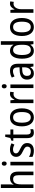

<svg xmlns="http://www.w3.org/2000/svg" viewBox="1814 -2614 810 4477"><g transform="rotate(-90 2218.5 -375.0)"><path d="M158 -542V-760H74V0H158V-278C158 -408 190 -473 282 -473C345 -473 372 -434 372 -346V0H456V-357C456 -484 405 -546 296 -546C238 -546 184 -517 158 -464H152C156 -486 158 -514 158 -542Z M644 -738C614 -738 594 -719 594 -681C594 -644 615 -624 644 -624C673 -624 692 -644 692 -681C692 -719 673 -738 644 -738ZM685 -537H601V0H685Z M1122 -146C1122 -230 1070 -267 989 -307C908 -345 881 -365 881 -408C881 -450 913 -476 970 -476C1011 -476 1051 -463 1086 -444L1116 -511C1074 -534 1027 -547 972 -547C870 -547 800 -493 800 -405C800 -320 852 -283 936 -243C1015 -206 1039 -182 1039 -141C1039 -92 1007 -62 942 -62C889 -62 835 -81 800 -104V-22C835 -3 882 10 942 10C1054 10 1122 -45 1122 -146Z M1385 -62C1342 -62 1321 -91 1321 -150V-469H1439V-537H1321V-658H1267L1240 -539L1176 -512V-469H1237V-143C1237 -32 1287 10 1364 10C1394 10 1425 4 1445 -6V-72C1429 -66 1406 -62 1385 -62Z M1931 -269C1931 -449 1849 -547 1721 -547C1584 -547 1511 -446 1511 -269C1511 -97 1590 10 1719 10C1856 10 1931 -97 1931 -269ZM1597 -269C1597 -402 1634 -474 1721 -474C1806 -474 1845 -402 1845 -269C1845 -135 1806 -62 1721 -62C1635 -62 1597 -136 1597 -269Z M2265 -547C2205 -547 2162 -503 2134 -442H2129L2119 -537H2052V0H2136V-283C2135 -389 2190 -464 2259 -464C2275 -464 2292 -462 2307 -457L2318 -540C2301 -545 2282 -547 2265 -547Z M2447 -738C2417 -738 2397 -719 2397 -681C2397 -644 2418 -624 2447 -624C2476 -624 2495 -644 2495 -681C2495 -719 2476 -738 2447 -738ZM2488 -537H2404V0H2488Z M2808 -546C2749 -546 2693 -530 2649 -504L2675 -441C2716 -462 2757 -477 2798 -477C2858 -477 2887 -443 2887 -358V-324L2813 -321C2673 -316 2601 -256 2601 -150C2601 -54 2654 10 2743 10C2814 10 2854 -18 2891 -75H2894L2908 0H2971V-363C2971 -484 2922 -546 2808 -546ZM2826 -261 2888 -264V-213C2888 -112 2838 -58 2767 -58C2719 -58 2688 -87 2688 -150C2688 -219 2726 -257 2826 -261Z M3273 10C3339 10 3382 -21 3413 -70H3417L3429 0H3497V-760H3413V-544C3413 -523 3415 -492 3417 -468H3412C3383 -516 3336 -547 3272 -547C3158 -547 3089 -449 3089 -268C3089 -85 3157 10 3273 10ZM3290 -61C3212 -61 3175 -133 3175 -267C3175 -398 3212 -474 3289 -474C3380 -474 3413 -406 3413 -271V-247C3413 -122 3376 -61 3290 -61Z M4038 -269C4038 -449 3956 -547 3828 -547C3691 -547 3618 -446 3618 -269C3618 -97 3697 10 3826 10C3963 10 4038 -97 4038 -269ZM3704 -269C3704 -402 3741 -474 3828 -474C3913 -474 3952 -402 3952 -269C3952 -135 3913 -62 3828 -62C3742 -62 3704 -136 3704 -269Z M4372 -547C4312 -547 4269 -503 4241 -442H4236L4226 -537H4159V0H4243V-283C4242 -389 4297 -464 4366 -464C4382 -464 4399 -462 4414 -457L4425 -540C4408 -545 4389 -547 4372 -547Z"/></g></svg>

Font: Noto Sans Oriya Cond
Style: Regular
Weight: 400
Width: 3
Designer: Amélie Bonet and Sol Matas
Foundry: Google LLC
Version: Version 2.006